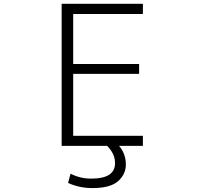

<svg xmlns="http://www.w3.org/2000/svg" viewBox="-20 -751 1040 990"><path d="M716.8 -678.7H357.4V-420.9H697.3V-370.1H357.4V-50.8H716.8V1H593.8Q628.9 42 628.9 97.7Q628.9 147.5 588.9 183.1Q548.8 218.8 456.1 218.8Q389.6 218.8 331.1 192.4L343.8 144.5Q394.5 170.9 452.1 169.9Q573.2 169.9 573.2 89.8Q573.2 42 532.2 1H297.9V-731.4H716.8Z"/></svg>

Font: Gen Shin Gothic Monospace Light
Style: Regular
Weight: 300
Designer: [Source Han Sans]
Ryoko NISHIZUKA  (kana & ideographs); Paul D. Hunt (Latin, Greek & Cyrillic); Wenlong ZHANG  (bopomofo
Version: Version 1.002.20150607